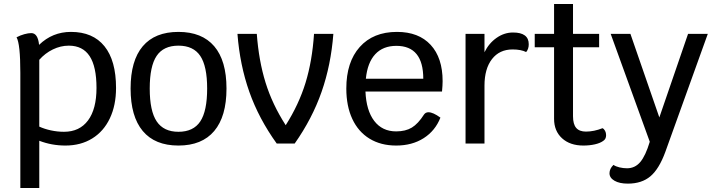

<svg xmlns="http://www.w3.org/2000/svg" viewBox="-20 -720 3576 963"><path d="M562 -279Q562 -192 531 -126.5Q500 -61 442.5 -25.5Q385 10 308 10Q239 10 177 -14V223H82V-355Q82 -500 63 -533Q82 -543 102 -548.5Q122 -554 137 -554Q170 -554 176 -495Q243 -560 336 -560Q446 -560 504 -488Q562 -416 562 -279ZM464 -279Q464 -386 429.5 -438.5Q395 -491 325 -491Q284 -491 245 -472Q206 -453 177 -420V-85Q203 -73 235.5 -66Q268 -59 301 -59Q379 -59 421.5 -116Q464 -173 464 -279Z M635 -276Q635 -416 696 -488Q757 -560 875 -560Q993 -560 1054.5 -488Q1116 -416 1116 -276Q1116 -136 1054.5 -63Q993 10 875 10Q757 10 696 -63Q635 -136 635 -276ZM1019 -276Q1019 -388 984.5 -439.5Q950 -491 875 -491Q800 -491 765.5 -439.5Q731 -388 731 -276Q731 -163 766 -111Q801 -59 875 -59Q950 -59 984.5 -111Q1019 -163 1019 -276Z M1652 -550Q1640 -394 1593 -259.5Q1546 -125 1458 0H1368Q1278 -125 1230.5 -259.5Q1183 -394 1171 -550H1268Q1278 -415 1312 -305.5Q1346 -196 1413 -92Q1479 -196 1512.5 -305Q1546 -414 1555 -550Z M2197 -261H1813Q1817 -166 1857 -113.5Q1897 -61 1967 -61Q2014 -61 2045.5 -80Q2077 -99 2107 -146Q2115 -157 2129 -157Q2152 -157 2189 -130Q2163 -64 2105 -27Q2047 10 1967 10Q1890 10 1833.5 -24.5Q1777 -59 1747 -123.5Q1717 -188 1717 -276Q1717 -409 1784.5 -484.5Q1852 -560 1971 -560Q2080 -560 2140 -495Q2200 -430 2200 -313Q2200 -293 2197 -261ZM2103 -325Q2103 -490 1968 -490Q1901 -490 1862 -448Q1823 -406 1815 -325Z M2632 -498Q2632 -474 2619 -459Q2593 -472 2551 -472Q2485 -472 2447.5 -423.5Q2410 -375 2410 -290V0H2315V-550H2410V-458Q2432 -503 2470.5 -530Q2509 -557 2553 -557Q2632 -557 2632 -498Z M3020 -42Q3020 -22 3005 -13Q2990 -2 2963.5 4Q2937 10 2906 10Q2839 10 2799 -26.5Q2759 -63 2759 -124V-483H2662V-550H2759V-700H2854V-550H2985V-483H2854V-137Q2854 -97 2870 -78.5Q2886 -60 2919 -60Q2959 -60 3002 -77Q3010 -73 3015 -63.5Q3020 -54 3020 -42Z M3530 -550 3317 42Q3286 127 3242.5 164Q3199 201 3129 201Q3087 201 3062 186.5Q3037 172 3037 149Q3037 126 3057 107Q3068 115 3087 119.5Q3106 124 3125 124Q3165 124 3191.5 92.5Q3218 61 3239 -9L3043 -550H3142L3287 -131L3431 -550Z"/></svg>

Font: Krub Medium
Style: Regular
Weight: 500
Designer: Ekaluck Peanpanawate
Foundry: Cadson Demak Co.,Ltd.
Version: Version 1.000; ttfautohint (v1.6)